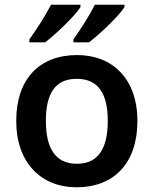

<svg xmlns="http://www.w3.org/2000/svg" viewBox="-20 -786 653 816"><path d="M509 -756V-766H383C361 -721 320 -657 292 -619V-606H358C406 -642 488 -721 509 -756ZM322 -756V-766H197C174 -721 133 -657 105 -619V-606H172C219 -642 301 -721 322 -756ZM564 -272C564 -451 458 -552 308 -552C148 -552 49 -451 49 -272C49 -92 157 10 305 10C464 10 564 -92 564 -272ZM175 -272C175 -388 214 -451 306 -451C398 -451 438 -388 438 -272C438 -156 398 -90 307 -90C215 -90 175 -156 175 -272Z"/></svg>

Font: Noto Sans New Tai Lue Semibold
Style: Regular
Weight: 600
Designer: Monotype Design Team
Foundry: Monotype Imaging Inc.
Version: Version 2.004